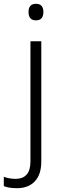

<svg xmlns="http://www.w3.org/2000/svg" viewBox="-72 -749 325 1009"><path d="M78 -686Q78 -729 117 -729Q156 -729 156 -686Q156 -642 117 -642Q78 -642 78 -686ZM17 240Q-6 240 -23 237Q-40 234 -52 229V180Q-24 191 11 191Q47 191 67.5 169Q88 147 88 99V-532H145V100Q145 168 111 204Q77 240 17 240Z"/></svg>

Font: Noto Sans Myanmar Light
Style: Regular
Weight: 300
Designer: Monotype Design Team
Foundry: Monotype Imaging Inc.
Version: Version 2.107; ttfautohint (v1.8.4.7-5d5b)